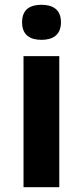

<svg xmlns="http://www.w3.org/2000/svg" viewBox="-20 -780 345 800"><path d="M153 -760C108 -760 72 -743 72 -687C72 -632 108 -614 153 -614C197 -614 234 -632 234 -687C234 -743 197 -760 153 -760ZM227 -546H78V0H227Z"/></svg>

Font: Noto Sans Bassa Vah
Style: Bold
Weight: 700
Designer: Monotype Design Team
Foundry: Monotype Imaging Inc.
Version: Version 2.002